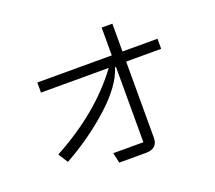

<svg xmlns="http://www.w3.org/2000/svg" viewBox="-134 -980 1323 1180"><g transform="rotate(-20 528.0 -389.5)"><path d="M936 -616V-550H707V-52Q707 19 629 19H455L440 -48H637V-541H631Q597 -430 463 -308.5Q329 -187 160 -93L120 -156Q424 -320 593 -550H150V-616H637V-798H707V-616Z"/></g></svg>

Font: PlemolJP
Style: Regular
Weight: 400
Monospace: yes
Version: v2.0.4; ttfautohint (v1.8.4.7-5d5b-dirty) -l 6 -r 45 -G 200 